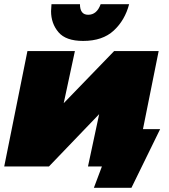

<svg xmlns="http://www.w3.org/2000/svg" viewBox="-22 -789 803 910"><path d="M108 -547H333L280 -300L519 -547H730L620 0H395L448 -248L210 0H-2ZM372 -595Q290 -595 255 -636.5Q220 -678 220 -736L222 -769H357Q357 -719 396 -719Q437 -719 455 -769H590Q570 -693 517 -644Q464 -595 372 -595ZM423 101 461 0H395L437 -177H737L601 101Z"/></svg>

Font: Argentum Sans Black
Style: Italic
Weight: 900
Italic angle: -11°
Designer: Julieta Ulanovsky (font), Cristiano Sobral (main changes and remaster)
Foundry: Julieta Ulanovsky (font), Cristiano Sobral (main changes and remaster)
Version: Version 2.007;June 15, 2022;FontCreator 14.0.0.2814 64-bit; 